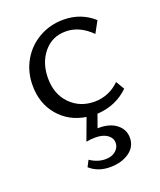

<svg xmlns="http://www.w3.org/2000/svg" viewBox="-126 -503 690 827"><g transform="rotate(-20 218.5 -90.0)"><path d="M263 -423Q343 -423 401 -371L372 -318Q318 -372 255 -372Q192 -372 153.5 -325Q115 -278 115 -208Q115 -135 159 -90Q203 -45 270 -45Q302 -45 331.5 -57Q361 -69 385 -93L408 -54Q350 3 263 8L242 67H249Q299 67 329 91Q359 115 359 153Q359 194 324 218.5Q289 243 236 243Q181 243 144 210L159 181Q193 204 229 204Q259 204 276.5 188.5Q294 173 294 152Q294 130 274 115.5Q254 101 219 101Q197 101 177 105L214 5Q137 -7 89.5 -63Q42 -119 42 -201Q42 -264 71 -314.5Q100 -365 150.5 -394Q201 -423 263 -423Z"/></g></svg>

Font: QiushuiShotai Bright
Style: Regular
Weight: 400
Designer: Christian Thalmann (Catharsis Fonts)
Version: Version 1.250;